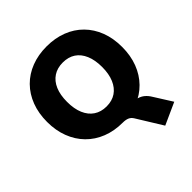

<svg xmlns="http://www.w3.org/2000/svg" viewBox="-244 -891 1295 1295"><g transform="rotate(-45 403.5 -244.0)"><path d="M592 228 479 45Q468 27 450 19Q432 11 403 11L540 -40Q570 -40 593.5 -33Q617 -26 635.5 -10.5Q654 5 669 30L749 157ZM404 11Q324 11 258 -15Q192 -41 144.5 -89.5Q97 -138 71.5 -205Q46 -272 46 -353Q46 -435 71.5 -502Q97 -569 144.5 -617Q192 -665 258 -690.5Q324 -716 404 -716Q484 -716 550 -690.5Q616 -665 663.5 -617Q711 -569 736.5 -502.5Q762 -436 762 -353Q762 -271 736.5 -204Q711 -137 663.5 -88.5Q616 -40 550 -14.5Q484 11 404 11ZM404 -143Q457 -143 494 -168Q531 -193 551 -240Q571 -287 571 -353Q571 -419 551 -466Q531 -513 494 -537.5Q457 -562 404 -562Q352 -562 314.5 -537.5Q277 -513 257 -466.5Q237 -420 237 -353Q237 -287 257 -240Q277 -193 314.5 -168Q352 -143 404 -143Z"/></g></svg>

Font: Nunito Sans 12pt Black
Style: Regular
Weight: 900
Designer: Vernon Adams
Foundry: Vernon Adams
Version: Version 3.101;gftools[0.9.27]